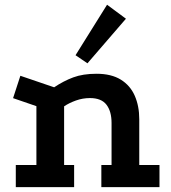

<svg xmlns="http://www.w3.org/2000/svg" viewBox="-20 -770 702 790"><path d="M45 0V-91.2H129.8V-333.2L33.8 -366.2L63.8 -458.2L202.8 -410.8Q241.5 -436.8 281.4 -451.6Q321.2 -466.5 377.2 -466.5Q438 -466.5 477 -442.4Q516 -418.2 534.5 -375.9Q553 -333.5 553 -279.5V-91.2H636.2V0H397V-91.2H439V-264.2Q439 -311.8 418.1 -339.1Q397.2 -366.5 350 -366.5Q320.5 -366.5 292.2 -356.4Q264 -346.2 243.8 -332.5V-91.2H285V0ZM420.5 -750.5 498.2 -693 339.8 -509.5 290.8 -542.8Z"/></svg>

Font: Podkova VF Beta
Style: Regular
Weight: 400
Designer: Ilya Yudin
Foundry: Cyreal (www.cyreal.org)
Version: Version 2.100